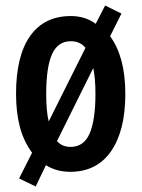

<svg xmlns="http://www.w3.org/2000/svg" viewBox="-20 -611 512 694"><path d="M433 -272Q433 -139 381.5 -64.5Q330 10 234 10Q184 10 146 -14L109 63L49 34L96 -59Q65 -101 51.5 -153.5Q38 -206 38 -272Q38 -409 89 -481Q140 -553 236 -553Q288 -553 326 -525L360 -591L419 -562L378 -480Q433 -405 433 -272ZM147 -272Q147 -209 156 -172L289 -438Q270 -462 236 -462Q189 -462 168 -415Q147 -368 147 -272ZM325 -272Q325 -300 323 -323.5Q321 -347 317 -365L186 -101Q205 -80 235 -80Q283 -80 304 -128.5Q325 -177 325 -272Z"/></svg>

Font: Noto Sans Lao ExtraCondensed SemiBold
Style: Regular
Weight: 600
Width: 2
Designer: Monotype Design Team
Foundry: Monotype Imaging Inc.
Version: Version 2.003; ttfautohint (v1.8.4.7-5d5b)